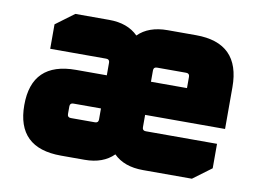

<svg xmlns="http://www.w3.org/2000/svg" viewBox="-63 -625 982 719"><g transform="rotate(10 428.0 -266.0)"><path d="M208 0Q40 0 40 -163Q40 -326 208 -326H325V-374Q325 -387 312 -387H99V-480L169 -532H298Q368 -532 408 -492Q448 -532 520 -532H628Q796 -532 796 -364V-205H492V-158Q492 -145 505 -145H776V-52L706 0H520Q448 0 408 -40Q368 0 298 0ZM207 -158Q207 -145 220 -145H312Q325 -145 325 -158V-200H220Q207 -200 207 -187ZM492 -331H629V-374Q629 -387 616 -387H505Q492 -387 492 -374Z"/></g></svg>

Font: Oxanium ExtraLight ExtraBold
Style: Regular
Weight: 800
Version: Version 2.000